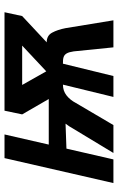

<svg xmlns="http://www.w3.org/2000/svg" viewBox="146 -674 528 860"><g transform="rotate(-90 410.0 -244.0)"><path d="M768.1 -408.7 650.4 -298.8Q680.7 -298.8 693.8 -274.4Q707 -250 713.9 -214.4L749 0H627.9L609.9 -177.7Q606.9 -198.7 600.8 -209.2Q594.7 -219.7 584.2 -223.1Q573.7 -226.6 554.7 -226.1L499.5 0H405.8L460.9 -226.1Q433.1 -226.1 412.6 -210Q392.1 -193.8 378.9 -168.5L279.8 0H154.8L262.2 -177.7Q274.4 -199.7 286.1 -214.4L174.3 -210.4L126 0H20L131.8 -487.8H237.8L192.4 -289.6H396.5L327.6 -408.7L344.2 -487.8H785.2ZM520.5 -300.8 635.7 -408.7H459.5Z"/></g></svg>

Font: Acari Sans SemiBold
Style: Italic
Weight: 600
Italic angle: -13°
Designer: Alfredo Marco Pradil and Stefan Peev
Foundry: Hanken Design Co.
Version: Version 1.045;January 11, 2019;FontCreator 11.5.0.2425 64-bi